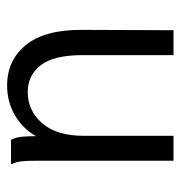

<svg xmlns="http://www.w3.org/2000/svg" viewBox="-4 -493 508 540"><g transform="rotate(90 250.0 -223.0)"><path d="M64 -202 65 -457H135V-202Q135 -120 163.5 -83.5Q192 -47 239 -47Q291 -47 326.5 -87.5Q362 -128 362 -205V-457H432V-71Q432 -47 433.5 -31.5Q435 -16 442 0H373Q366 -15 364.5 -31Q363 -47 363 -70Q341 -32 303.5 -10.5Q266 11 221 11Q149 11 106 -42.5Q63 -96 64 -202Z"/></g></svg>

Font: Vazir Code FD
Style: Code-FD
Weight: 400
Foundry: DejaVu fonts team - Redesigned by Saber Rastikerdar
Version: Version 1.1.2